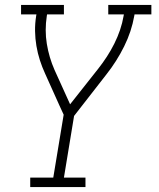

<svg xmlns="http://www.w3.org/2000/svg" viewBox="-20 -550 640 775"><path d="M102 205V167H195L237 -87L220 -124L162 -253Q150 -279 141 -307Q132 -335 127 -364.5Q122 -394 121.5 -424.5Q121 -455 126 -486L127 -492H65V-530H238V-492H170L169 -486Q160 -428 169 -373Q178 -318 200 -268L263 -129L376 -272Q395 -296 411.5 -321.5Q428 -347 441.5 -374Q455 -401 464.5 -429Q474 -457 479 -486L480 -492H417V-530H591V-492H523L522 -486Q511 -423 481 -362.5Q451 -302 409 -249L279 -82L238 167H325V205Z"/></svg>

Font: Iosevka Curly Slab XLtExObl
Style: Regular
Weight: 200
Width: 7
Italic angle: -9°
Monospace: yes
Designer: Belleve Invis
Foundry: Belleve Invis
Version: Version 11.0.0; ttfautohint (v1.8.3)